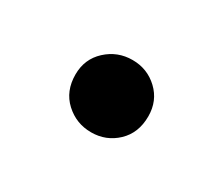

<svg xmlns="http://www.w3.org/2000/svg" viewBox="-42 -504 337 290"><g transform="rotate(30 126.5 -359.0)"><path d="M127 -296Q101 -296 82 -313.5Q63 -331 63 -360Q63 -387 82 -404.5Q101 -422 127 -422Q153 -422 171.5 -404.5Q190 -387 190 -360Q190 -331 171.5 -313.5Q153 -296 127 -296Z"/></g></svg>

Font: Hedvig Letters Sans
Style: Regular
Weight: 400
Designer: Alexander Örn & Tor Weibull
Foundry: Kanon Foundry
Version: Version 1.000; ttfautohint (v1.8.4.7-5d5b)